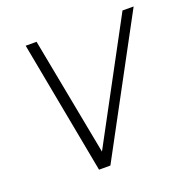

<svg xmlns="http://www.w3.org/2000/svg" viewBox="-106 -663 749 763"><g transform="rotate(-20 269.0 -281.0)"><path d="M537.5 -562.5 234.5 0H186.5L81 -562.5H127L222 -63.5L490.5 -562.5Z"/></g></svg>

Font: Russisch Sans ExtraLight
Style: Italic
Weight: 200
Width: 4
Italic angle: -10°
Designer: Michael Sharanda (font) & Cristiano Sobral (main changes)
Foundry: Michael Sharanda
Version: Version 2.00;September 8, 2020;FontCreator 13.0.0.2681 64-bi